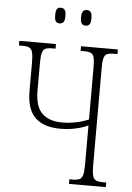

<svg xmlns="http://www.w3.org/2000/svg" viewBox="-60 -947 680 992"><g transform="rotate(5 280.0 -451.5)"><path d="M350 -822Q337 -822 330 -830.5Q323 -839 323 -862Q323 -886 330 -894.5Q337 -903 350 -903Q363 -903 370 -894.5Q377 -886 377 -862Q377 -839 370 -830.5Q363 -822 350 -822ZM215 -822Q201 -822 195 -830.5Q189 -839 189 -862Q189 -886 195 -894.5Q201 -903 215 -903Q228 -903 235 -894.5Q242 -886 242 -862Q242 -839 235 -830.5Q228 -822 215 -822ZM336 0V-24H353Q376 -24 388.5 -30Q401 -36 405.5 -54Q410 -72 410 -108V-310Q384 -297 346 -288.5Q308 -280 267 -280Q180 -280 135.5 -323Q91 -366 91 -460V-606Q91 -642 86.5 -660Q82 -678 70 -684Q58 -690 35 -690H16V-714H206V-690H187Q164 -690 152.5 -684Q141 -678 136.5 -660Q132 -642 132 -606V-466Q132 -384 168.5 -348.5Q205 -313 273 -313Q308 -313 345 -320.5Q382 -328 410 -341V-606Q410 -642 406 -660Q402 -678 390 -684Q378 -690 355 -690H336V-714H527V-690H507Q484 -690 472 -684Q460 -678 456 -660Q452 -642 452 -606V-108Q452 -72 456.5 -54Q461 -36 473.5 -30Q486 -24 509 -24H527V0Z"/></g></svg>

Font: Noto Serif ExtraCondensed ExtraLight
Style: Regular
Weight: 200
Width: 2
Designer: Monotype Design Team
Foundry: Monotype Imaging Inc.
Version: Version 2.015